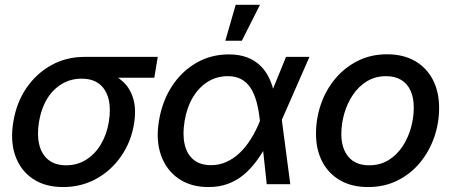

<svg xmlns="http://www.w3.org/2000/svg" viewBox="-20 -756 1854 788"><path d="M238.8 11.7Q164.6 11.7 114.3 -22.5Q64 -56.6 42.7 -116.9Q21.5 -177.2 34.7 -256.3Q47.9 -335.9 88.9 -395.5Q129.9 -455.1 191.2 -488.8Q252.4 -522.5 326.7 -522.5H627.4L613.3 -437H408.2L314.5 -433.1Q269.5 -433.1 233.2 -411.1Q196.8 -389.2 172.9 -349.6Q148.9 -310.1 140.1 -256.3Q131.3 -203.6 140.9 -163.3Q150.4 -123 178.2 -100.3Q206.1 -77.6 251.5 -77.6Q296.9 -77.6 333.3 -100.3Q369.6 -123 393.8 -163.3Q418 -203.6 426.8 -256.3Q435.5 -310.1 425.5 -349.6Q415.5 -389.2 387.9 -411.1Q360.4 -433.1 314.9 -433.1L319.3 -475.1Q371.1 -475.1 413.8 -461.4Q456.5 -447.8 486.1 -419.7Q515.6 -391.6 527.6 -348.6Q539.6 -305.7 529.8 -246.6Q517.6 -172.9 476.8 -114.3Q436 -55.7 374.8 -22Q313.5 11.7 238.8 11.7Z M835.9 11.7Q762.7 11.7 712.4 -23.2Q662.1 -58.1 640.6 -119.4Q619.1 -180.7 632.3 -259.8Q645.5 -340.3 685.3 -401.6Q725.1 -462.9 785.4 -497.8Q845.7 -532.7 919.4 -532.7Q961.9 -532.7 994.1 -520.5Q1026.4 -508.3 1049.3 -485.6Q1072.3 -462.9 1086.4 -431.9Q1100.6 -400.9 1106.9 -363.8H1137.7L1136.2 -267.1L1171.4 0H1074.7L1046.4 -262.7Q1042 -304.2 1033 -337.6Q1023.9 -371.1 1008.8 -394.5Q993.7 -418 970.7 -430.7Q947.8 -443.4 915 -443.4Q870.1 -443.4 833.5 -420.9Q796.9 -398.4 772 -357.2Q747.1 -315.9 737.8 -260.3Q728.5 -204.6 737.8 -163.8Q747.1 -123 774.4 -100.6Q801.8 -78.1 846.2 -78.1Q879.4 -78.1 908.9 -91.3Q938.5 -104.5 963.6 -128.4Q988.8 -152.3 1009.8 -185.8Q1030.8 -219.2 1046.9 -259.8L1153.8 -522.5H1250L1134.8 -259.8L1103.5 -160.2H1073.7Q1053.7 -123 1030 -91.6Q1006.3 -60.1 977.8 -36.9Q949.2 -13.7 914.1 -1Q878.9 11.7 835.9 11.7ZM904.8 -588.9 947.3 -736.3H1046.9L972.7 -588.9Z M1490.7 11.7Q1424.3 11.7 1376.5 -15.6Q1328.6 -43 1302.7 -92.3Q1276.9 -141.6 1276.9 -207Q1276.9 -270.5 1297.4 -329.1Q1317.9 -387.7 1356.4 -433.6Q1395 -479.5 1448.7 -506.3Q1502.4 -533.2 1568.8 -533.2Q1635.3 -533.2 1683.1 -505.6Q1731 -478 1756.6 -428.5Q1782.2 -378.9 1782.2 -313Q1782.2 -250 1761.7 -191.7Q1741.2 -133.3 1702.9 -87.4Q1664.6 -41.5 1610.8 -14.9Q1557.1 11.7 1490.7 11.7ZM1494.6 -77.6Q1540 -77.6 1574.2 -98.6Q1608.4 -119.6 1631.6 -154.5Q1654.8 -189.5 1666.5 -231.2Q1678.2 -272.9 1678.2 -314.5Q1678.2 -354 1665.3 -383.1Q1652.3 -412.1 1627 -427.7Q1601.6 -443.4 1564.5 -443.4Q1520.5 -443.4 1486.3 -422.6Q1452.1 -401.9 1428.7 -367.2Q1405.3 -332.5 1393.1 -290.5Q1380.9 -248.5 1380.9 -205.6Q1380.9 -147 1410.2 -112.3Q1439.5 -77.6 1494.6 -77.6Z"/></svg>

Font: Inter 28pt Medium
Style: Italic
Weight: 500
Italic angle: -9.3988°
Designer: Rasmus Andersson
Foundry: rsms
Version: Version 4.001;git-66647c0bb